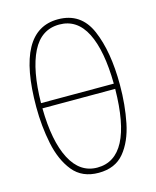

<svg xmlns="http://www.w3.org/2000/svg" viewBox="-111 -801 722 887"><g transform="rotate(-15 250.0 -357.0)"><path d="M450 -358Q450 -517 405.5 -620.5Q361 -724 251 -724Q50 -724 50 -358Q50 -266 67.5 -181.5Q85 -97 128.5 -43.5Q172 10 251 10Q330 10 373 -42Q416 -94 433 -178Q450 -262 450 -358ZM251 -699Q336 -699 379 -614Q422 -529 424 -370H76Q78 -527 121 -613Q164 -699 251 -699ZM251 -15Q168 -15 123 -101.5Q78 -188 76 -345H424Q420 -15 251 -15Z"/></g></svg>

Font: Noto Sans Mono UI Condensed Thin
Style: Regular
Weight: 250
Width: 3
Designer: Monotype Design team
Foundry: Monotype Imaging Inc.
Version: 1.000